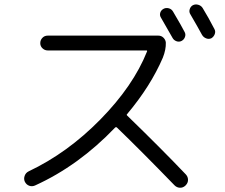

<svg xmlns="http://www.w3.org/2000/svg" viewBox="-20 -858 1040 887"><path d="M779.3 -804.7Q821.3 -733.4 833 -710Q838.9 -699.2 834.5 -687Q830.1 -674.8 818.8 -668.9Q807.6 -663.1 795.4 -667.5Q783.2 -671.9 777.3 -682.6Q747.1 -736.3 723.6 -776.4Q716.8 -787.1 720.2 -798.8Q723.6 -810.5 734.9 -816.9Q746.1 -823.2 759.3 -819.8Q772.5 -816.4 779.3 -804.7ZM913.1 -697.3Q893.6 -733.4 859.4 -792Q852.5 -802.7 856.4 -815.4Q860.4 -828.1 871.1 -834Q882.8 -839.8 896 -835.9Q909.2 -832 916 -821.3Q942.4 -778.3 970.7 -723.6Q976.6 -712.9 972.2 -700.7Q967.8 -688.5 957 -681.6Q945.3 -675.8 932.6 -680.7Q919.9 -685.5 913.1 -697.3ZM141.6 -1Q127.9 4.9 114.7 0Q101.6 -4.9 94.7 -18.6Q88.9 -31.2 93.8 -45.4Q98.6 -59.6 112.3 -66.4Q292 -151.4 443.8 -306.2Q595.7 -460.9 659.2 -620.1Q661.1 -625 656.2 -625H200.2Q186.5 -625 176.3 -634.8Q166 -644.5 166 -658.7Q166 -672.9 175.8 -683.1Q185.5 -693.4 200.2 -693.4H711.9Q725.6 -693.4 735.4 -683.6Q745.1 -673.8 746.1 -661.1Q747.1 -628.9 732.4 -591.8Q675.8 -460 567.4 -331.1Q563.5 -328.1 567.4 -324.2Q724.6 -171.9 838.9 -51.8Q848.6 -41 848.6 -26.9Q848.6 -12.7 837.9 -2L835.9 0Q825.2 9.8 811 9.3Q796.9 8.8 786.1 -2Q636.7 -156.2 520.5 -268.6Q516.6 -272.5 511.7 -268.6Q343.8 -92.8 141.6 -1Z"/></svg>

Font: Rounded-L Mgen+ 2m regular
Style: Regular
Weight: 400
Designer: [Source Han Sans]
Ryoko NISHIZUKA  (kana & ideographs); Paul D. Hunt (Latin, Greek & Cyrillic); Wenlong ZHANG  (bopomofo
Version: Version 1.059.20150602